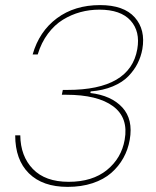

<svg xmlns="http://www.w3.org/2000/svg" viewBox="-20 -731 615 758"><path d="M108.9 -516.1Q134.8 -606.9 204.6 -658.9Q274.4 -710.9 375 -710.9Q468.8 -710.9 512 -662.4Q555.2 -613.8 542 -537.1Q536.6 -507.3 523.4 -481Q510.3 -454.6 487.1 -430.4Q463.9 -406.2 425.5 -390.1Q387.2 -374 337.9 -370.1L336.9 -363.8Q419.4 -354 462.9 -306.9Q506.3 -259.8 492.2 -179.2Q485.4 -140.1 467 -107.2Q448.7 -74.2 419.2 -48.3Q389.6 -22.5 345.5 -7.8Q301.3 6.8 247.1 6.8Q148.4 6.8 94.2 -46.6Q40 -100.1 40 -196.8H60.1Q61 -114.3 109.9 -63.7Q158.7 -13.2 251 -13.2Q344.7 -13.2 402.1 -59.8Q459.5 -106.4 472.2 -179.2Q487.8 -266.1 426.5 -311.5Q365.2 -356.9 241.2 -356.9H224.1L228 -376H246.1Q494.1 -376 522 -537.1Q534.2 -606.9 495.4 -649.9Q456.5 -692.9 372.1 -692.9Q333.5 -692.9 297.4 -683.1Q261.2 -673.3 228.3 -653.1Q195.3 -632.8 169.2 -597.9Q143.1 -563 128.9 -516.1Z"/></svg>

Font: SVN-Poppins Thin
Style: Italic
Weight: 100
Italic angle: -10°
Designer: Ninad Kale (Devanagari), Jonny Pinhorn (Latin)
Foundry: Indian Type Foundry
Version: Version 3.002 2017